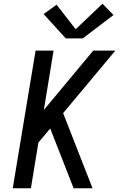

<svg xmlns="http://www.w3.org/2000/svg" viewBox="-20 -1005 640 1025"><path d="M48 0 170 -735H266L214 -418L478 -735H596L317 -401L474 0H373L265 -276L248 -319L185 -244L145 0ZM331 -800 213 -930 282 -980 384 -849 527 -985 586 -925 422 -800Z"/></svg>

Font: Iosevka SS04 Medium Extended
Style: Italic
Weight: 500
Width: 7
Italic angle: -9°
Monospace: yes
Designer: Belleve Invis
Foundry: Belleve Invis
Version: Version 19.0.0; ttfautohint (v1.8.4)